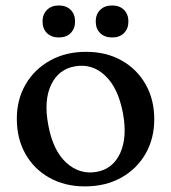

<svg xmlns="http://www.w3.org/2000/svg" viewBox="-20 -670 626 702"><path d="M294.5 -480.5Q368.5 -480.5 424.5 -449Q480.5 -417.5 512.2 -362Q544 -306.5 544 -234Q544 -163 512 -107.5Q480 -52 422.8 -20.2Q365.5 11.5 291 11.5Q217 11.5 160.8 -20Q104.5 -51.5 73 -107.2Q41.5 -163 41.5 -236Q41.5 -306 73.5 -361.2Q105.5 -416.5 162.8 -448.5Q220 -480.5 294.5 -480.5ZM332.5 -41.5Q392 -51.5 419 -109.2Q446 -167 429.5 -256.5Q412 -349 364.2 -393.8Q316.5 -438.5 254.5 -427.5Q194.5 -417.5 167 -360.2Q139.5 -303 156.5 -213Q173.5 -120 222 -75.5Q270.5 -31 332.5 -41.5ZM195 -533Q168 -533 151.8 -549Q135.5 -565 135.5 -591.5Q135.5 -617.5 151.8 -633.8Q168 -650 195 -650Q222.5 -650 238.5 -633.8Q254.5 -617.5 254.5 -591.5Q254.5 -565.5 238.5 -549.2Q222.5 -533 195 -533ZM390 -533Q362.5 -533 346.2 -549Q330 -565 330 -591.5Q330 -617.5 346.2 -633.8Q362.5 -650 390 -650Q417.5 -650 433.5 -633.8Q449.5 -617.5 449.5 -591.5Q449.5 -565.5 433.5 -549.2Q417.5 -533 390 -533Z"/></svg>

Font: Fraunces 9pt Soft
Style: Regular
Weight: 400
Version: Version 1.000;[0bf87f6ff]